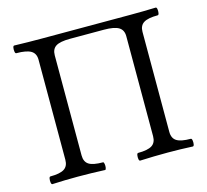

<svg xmlns="http://www.w3.org/2000/svg" viewBox="-98 -777 962 892"><g transform="rotate(-15 383.0 -331.0)"><path d="M48 3Q43 3 41.5 -6Q40 -15 41.5 -24.5Q43 -34 48 -34Q94 -34 114.5 -47Q135 -60 135 -91V-572Q135 -602 113.5 -615Q92 -628 43 -628Q38 -628 36.5 -637.5Q35 -647 36.5 -656Q38 -665 43 -665Q76 -664 109 -663.5Q142 -663 175 -663H602Q632 -663 662.5 -663.5Q693 -664 723 -665Q728 -665 729.5 -656Q731 -647 729.5 -637.5Q728 -628 723 -628Q676 -628 655.5 -615Q635 -602 635 -572V-91Q635 -60 655.5 -47Q676 -34 723 -34Q728 -34 729.5 -24.5Q731 -15 729.5 -6Q728 3 723 3Q663 0 603 0Q536 0 470 3Q465 3 463.5 -6Q462 -15 463.5 -24.5Q465 -34 470 -34Q516 -34 536.5 -47Q557 -60 557 -91V-572Q557 -602 535.5 -615Q514 -628 464 -628H301Q253 -628 233 -615Q213 -602 213 -572V-91Q213 -60 233 -47Q253 -34 301 -34Q305 -34 306.5 -24.5Q308 -15 306.5 -6Q305 3 301 3Q235 0 170 0Q108 0 48 3Z"/></g></svg>

Font: Junicode SmExp
Style: Regular
Weight: 400
Width: 6
Designer: Peter S. Baker
Version: Version 2.205; ttfautohint (v1.8.4)